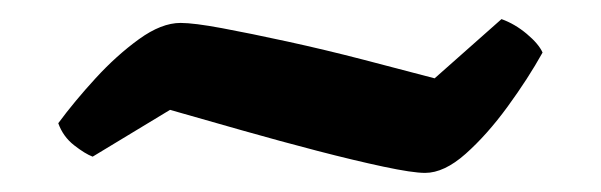

<svg xmlns="http://www.w3.org/2000/svg" viewBox="-20 -415 629 201"><path d="M425 -234Q412 -234 381.5 -240.5Q351 -247 312.5 -257Q274 -267 233.5 -278.5Q193 -290 158 -300L77 -251Q69 -254 57.5 -263Q46 -272 41 -286Q58 -309 80 -333Q102 -357 125.5 -374Q149 -391 169 -391Q183 -391 212.5 -385.5Q242 -380 281 -371.5Q320 -363 360.5 -352.5Q401 -342 435 -333L505 -395Q519 -390 531.5 -379.5Q544 -369 548 -360Q533 -333 511.5 -303.5Q490 -274 467.5 -254Q445 -234 425 -234Z"/></svg>

Font: Texturina 12pt Black
Style: Regular
Weight: 900
Designer: Guillermo Torres Carreño
Foundry: Omnibus-Type
Version: Version 1.002